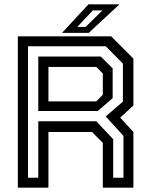

<svg xmlns="http://www.w3.org/2000/svg" viewBox="-20 -868 694 888"><path d="M62.5 0V-700H494L597 -597V-380L536 -324L597 -257.5V0H455.5V-207.5L405.5 -257.5H204V0ZM109.5 -46H157V-307H425.5L503.5 -224V-46H551V-239.5L469 -329.5L548.5 -398V-574L469 -654H109.5ZM204 -399H425L455.5 -430V-528L425 -558.5H204ZM157 -354.5V-606.5H446L501 -552V-414L432 -354.5ZM267 -716 389 -848H532.5L390.5 -716ZM337.5 -743.5H376L454 -820H409.5Z"/></svg>

Font: Tourney Thin Medium
Style: Regular
Weight: 500
Version: Version 1.015